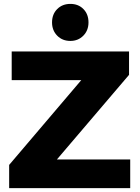

<svg xmlns="http://www.w3.org/2000/svg" viewBox="-20 -965 716 985"><path d="M40 -701H642V-581L272 -147H648V0H27V-119L397 -554H40ZM434 -850Q434 -809 407.5 -782Q381 -755 341 -755Q300 -755 273.5 -782Q247 -809 247 -850Q247 -892 273.5 -918.5Q300 -945 341 -945Q382 -945 408 -918.5Q434 -892 434 -850Z"/></svg>

Font: Gontserrat
Style: Bold
Weight: 700
Designer: Julieta Ulanovsky
Foundry: Julieta Ulanovsky
Version: Version 6.001